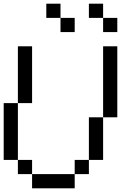

<svg xmlns="http://www.w3.org/2000/svg" viewBox="-20 -1020 732 1040"><path d="M615.4 -923.1V-846.2H538.5V-923.1ZM384.6 -923.1V-846.2H307.7V-923.1ZM307.7 -1000V-923.1H230.8V-1000ZM538.5 -1000V-923.1H461.5V-1000ZM153.8 0V-76.9H384.6V0ZM76.9 -76.9V-153.8H153.8V-76.9ZM384.6 -76.9V-153.8H461.5V-76.9ZM461.5 -153.8V-384.6H538.5V-153.8ZM0 -153.8V-461.5H76.9V-153.8ZM76.9 -461.5V-769.2H153.8V-461.5ZM538.5 -384.6V-769.2H615.4V-384.6Z"/></svg>

Font: Mintsoda - Lime Green 13x16
Style: Regular
Weight: 400
Designer: Mintsoda-15
Version: Version 1.0